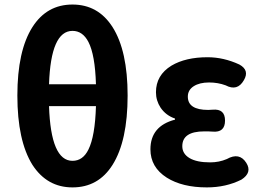

<svg xmlns="http://www.w3.org/2000/svg" viewBox="-20 -813 1156 847"><path d="M299.8 13.7Q187.5 13.7 123 -85.9Q56.6 -192.4 56.6 -391.6Q56.6 -588.9 123 -693.4Q186.5 -793 299.8 -793Q413.1 -793 476.6 -693.4Q543 -588.9 543 -391.6Q543 -191.4 476.6 -85.9Q414.1 13.7 299.8 13.7ZM299.8 -103.5Q345.7 -103.5 370.1 -153.3Q399.4 -211.9 403.3 -344.7H299.8H196.3Q204.1 -103.5 299.8 -103.5ZM196.3 -441.4H299.8H403.3Q399.4 -571.3 370.1 -627.9Q344.7 -676.8 299.8 -676.8Q204.1 -676.8 196.3 -441.4Z M892.6 13.7Q784.2 13.7 715.8 -29.3Q643.6 -75.2 643.6 -154.3Q643.6 -256.8 752 -285.2V-290Q711.9 -303.7 688.5 -337.9Q668 -369.1 668 -406.2Q668 -481.4 736.3 -523.4Q798.8 -560.5 895.5 -560.5Q966.8 -560.5 1036.1 -528.3Q1082 -502.9 1055.7 -459Q1027.3 -409.2 975.6 -436.5Q941.4 -449.2 902.3 -449.2Q860.4 -449.2 834.5 -432.6Q808.6 -416 808.6 -386.7Q808.6 -328.1 898.4 -328.1Q911.1 -328.1 918 -329.1Q972.7 -334 972.7 -281.2Q972.7 -227.5 918 -232.4Q911.1 -232.4 898.4 -233.4Q886.7 -233.4 880.9 -233.4Q784.2 -233.4 784.2 -168Q784.2 -134.8 815.9 -115.7Q847.7 -96.7 907.2 -96.7Q946.3 -96.7 980.5 -111.3Q1036.1 -142.6 1066.4 -94.7Q1093.8 -51.8 1044.9 -20.5Q976.6 13.7 892.6 13.7Z"/></svg>

Font: Bpmf GenSen Rounded B
Style: B
Weight: 700
Foundry: But Ko
Version: Version 1.320